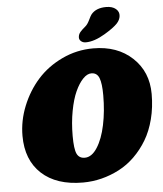

<svg xmlns="http://www.w3.org/2000/svg" viewBox="-63 -1006 922 1088"><g transform="rotate(-5 398.0 -462.5)"><path d="M558.6 -798.8Q498 -762.7 449.7 -762.7Q433.1 -762.7 422.1 -772.7Q411.1 -782.7 413.1 -797.4Q414.6 -812 424.3 -823.7Q434.1 -835.4 453.1 -851.1Q467.3 -862.3 479 -887Q490.7 -911.6 496.1 -918Q523.9 -952.1 581.5 -952.1Q616.7 -952.1 636.5 -935.5Q656.2 -918.9 653.3 -894.5Q650.9 -872.6 633.3 -853.5Q611.3 -830.1 558.6 -798.8ZM45.9 -265.6Q45.9 -351.6 79.3 -434.6Q112.8 -517.6 169.9 -581.8Q227.1 -646 310.5 -685.5Q394 -725.1 487.8 -725.1Q625 -725.1 710.4 -645.3Q795.9 -565.4 795.9 -439Q795.9 -363.3 778.8 -296.6Q761.7 -230 731.4 -179.4Q701.2 -128.9 660.6 -89.1Q620.1 -49.3 571.8 -24.2Q523.4 1 471.2 14.2Q418.9 27.3 365.2 27.3Q214.4 27.3 130.1 -50.5Q45.9 -128.4 45.9 -265.6ZM387.2 -111.8Q426.8 -111.8 458 -160.4Q489.3 -209 505.6 -286.9Q522 -364.7 522 -455.6Q522 -522.5 509.8 -553.7Q497.6 -585 465.3 -585Q441.4 -585 417.5 -560.1Q393.6 -535.2 373.8 -491.9Q354 -448.7 341.6 -382.6Q329.1 -316.4 329.1 -240.7Q329.1 -166.5 342 -139.2Q355 -111.8 387.2 -111.8Z"/></g></svg>

Font: Cooper* Black
Style: Italic
Weight: 900
Italic angle: -7°
Designer: Owen Earl
Foundry: indestructible type*
Version: Version 0.001